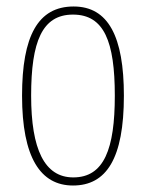

<svg xmlns="http://www.w3.org/2000/svg" viewBox="-20 -562 450 592"><path d="M205 10C308 10 362 -73 362 -267C362 -449 314 -542 207 -542C97 -542 48 -451 48 -267C48 -76 105 10 205 10ZM206 -15C117 -15 76 -102 76 -267C76 -434 110 -517 205 -517C301 -517 334 -434 334 -267C334 -103 301 -15 206 -15Z"/></svg>

Font: Noto Serif Lao ExtraCondensed Thin
Style: Regular
Weight: 100
Width: 2
Designer: Monotype Design Team
Foundry: Monotype Imaging Inc.
Version: Version 2.003